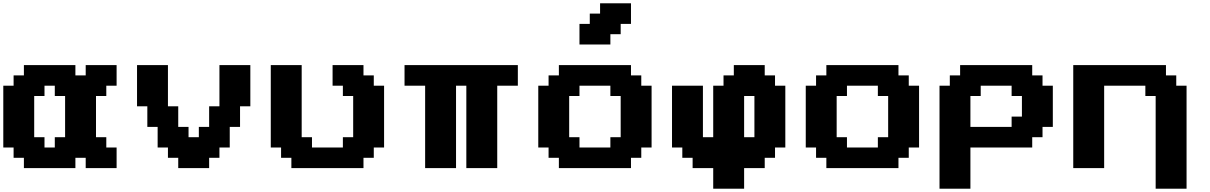

<svg xmlns="http://www.w3.org/2000/svg" viewBox="-20 -1020 7344 1165"><path d="M500 0H687.5V-125H625V-187.5H562.5V-437.5H625V-500H687.5V-625H500V-562.5H437.5V-625H125V-562.5H62.5V-500H0V-125H62.5V-62.5H125V0H437.5V-62.5H500ZM312.5 -125H250V-187.5H187.5V-437.5H250V-500H312.5V-437.5H375V-187.5H312.5Z M1061.5 0H1249V-62.5H1311.5V-125H1374V-250H1436.5V-375H1499V-625H1311.5V-375H1249V-250H1186.5V-187.5H1124V-250H1061.5V-375H999V-625H811.5V-375H874V-250H936.5V-125H999V-62.5H1061.5Z M1748 0H2185.5V-62.5H2248V-125H2310.5V-500H2248V-562.5H2185.5V-625H1998V-500H2060.5V-437.5H2123V-187.5H2060.5V-125H1873V-187.5H1810.5V-625H1623V-125H1685.5V-62.5H1748Z M2809.6 0H2997.1V-500H3122.1V-625H2434.6V-500H2559.6V0H2747.1V-500H2809.6Z M3371.1 0H3808.6V-62.5H3871.1V-125H3933.6V-500H3871.1V-562.5H3808.6V-625H3371.1V-562.5H3308.6V-500H3246.1V-125H3308.6V-62.5H3371.1ZM3683.6 -125H3496.1V-187.5H3433.6V-437.5H3496.1V-500H3683.6V-437.5H3746.1V-187.5H3683.6ZM3496.1 -750H3683.6V-812.5H3746.1V-875H3808.6V-1000H3621.1V-937.5H3558.6V-875H3496.1Z M4307.6 125H4495.1V0H4620.1V-62.5H4682.6V-125H4745.1V-500H4682.6V-562.5H4620.1V-625H4432.6V-562.5H4370.1V-500H4307.6V-187.5H4245.1V-500H4057.6V-125H4120.1V-62.5H4182.6V0H4307.6ZM4557.6 -187.5H4495.1V-437.5H4557.6Z M4994.1 0H5431.6V-62.5H5494.1V-125H5556.6V-500H5494.1V-562.5H5431.6V-625H4994.1V-562.5H4931.6V-500H4869.1V-125H4931.6V-62.5H4994.1ZM5306.6 -125H5119.1V-187.5H5056.6V-437.5H5119.1V-500H5306.6V-437.5H5369.1V-187.5H5306.6Z M5680.7 125H5868.2V-125H6243.2V-187.5H6305.7V-250H6368.2V-500H6305.7V-562.5H6243.2V-625H5805.7V-562.5H5743.2V-500H5680.7ZM6118.2 -250H5868.2V-437.5H5930.7V-500H6118.2V-437.5H6180.7V-312.5H6118.2Z M6992.2 125H7179.7V-500H7117.2V-562.5H7054.7V-625H6492.2V0H6679.7V-500H6929.7V-437.5H6992.2Z"/></svg>

Font: Faithful 32x
Style: Semibold
Weight: 400
Foundry: Faithful Resource Pack
Version: Version 1.0; January 27, 2023